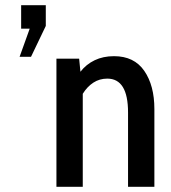

<svg xmlns="http://www.w3.org/2000/svg" viewBox="-20 -720 660 740"><path d="M99.5 -501H55.5L94.5 -609.5H61.5V-700H156.5V-620ZM197.5 0V-494H285L290 -443.5Q312 -472 344.8 -487.8Q377.5 -503.5 419.5 -503.5Q497 -503.5 536 -447Q575 -390.5 575 -299.5V0H473.5V-286.5Q473.5 -417 393.5 -417Q363.5 -417 339.8 -401.5Q316 -386 299 -358.5V0Z"/></svg>

Font: Cabin Condensed Medium
Style: Regular
Weight: 500
Width: 3
Designer: Pablo Impallari
Foundry: Pablo Impallari. http://www.impallari.com Igino Marini. http://www.ikern.com
Version: Version 3.001; ttfautohint (v1.8.3)